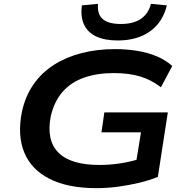

<svg xmlns="http://www.w3.org/2000/svg" viewBox="-20 -971 972 1001"><path d="M484 10Q334 10 238.5 -38.5Q143 -87 106.5 -176Q70 -265 94 -387Q112 -470 155 -531.5Q198 -593 262 -633.5Q326 -674 406.5 -694.5Q487 -715 579 -715Q642 -715 698 -705.5Q754 -696 799.5 -676.5Q845 -657 878 -627L819 -516Q769 -555 710 -572.5Q651 -590 574 -590Q485 -590 417.5 -566Q350 -542 306.5 -492.5Q263 -443 245 -366Q220 -241 284 -176Q348 -111 498 -111Q554 -111 608.5 -119.5Q663 -128 716 -145L687 -109L715 -281H509L524 -385H855L803 -49Q760 -31 705.5 -18Q651 -5 594 2.5Q537 10 484 10ZM594 -760Q526 -760 481.5 -781Q437 -802 418 -843Q399 -884 407 -943L491 -951Q486 -899 514.5 -872.5Q543 -846 610 -846Q676 -846 715 -873Q754 -900 767 -951L850 -943Q828 -854 761.5 -807Q695 -760 594 -760Z"/></svg>

Font: Nunito Sans 10pt Expanded
Style: Bold Italic
Weight: 700
Width: 7
Italic angle: -9°
Designer: Vernon Adams
Foundry: Vernon Adams
Version: Version 3.101;gftools[0.9.27]